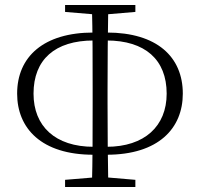

<svg xmlns="http://www.w3.org/2000/svg" viewBox="-20 -753 806 773"><path d="M49 -376C49 -237 146 -130 356 -130H379V-162H357C202 -162 115 -245 115 -376C115 -513 201 -590 357 -590H379V-622H356C156 -622 49 -525 49 -376ZM386 -130H409C619 -130 716 -237 716 -376C716 -524 612 -622 410 -622H386V-590H409C564 -590 651 -513 651 -376C651 -245 562 -162 409 -162H386ZM350 0H416C414 -110 413 -227 413 -336V-395C413 -510 414 -621 416 -733H350C353 -620 353 -508 353 -393V-336C353 -225 353 -110 350 0ZM242 -705 373 -694H395L525 -705V-733H242ZM242 0H525V-29L396 -40H374L242 -29Z"/></svg>

Font: Source Han Serif CN VF
Style: Regular
Weight: 250
Designer: Ryoko NISHIZUKA 西塚涼子 (kana & ideographs); Frank Grießhammer (Latin, Greek & Cyrillic); Wenlong ZHANG 张文龙 (bopomofo); San
Foundry: Adobe
Version: Version 2.002;hotconv 1.1.0;makeotfexe 2.6.0